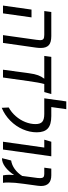

<svg xmlns="http://www.w3.org/2000/svg" viewBox="704 -1483 794 2242"><g transform="rotate(90 1101.0 -362.0)"><path d="M445 -391Q449 -425 449 -433Q449 -461 435.5 -471.5Q422 -482 387 -482H109L120 -564H401Q477 -564 508.5 -534Q540 -504 540 -442Q540 -412 536 -385L481 0H390ZM92 -333H183L136 0H45Z M1055 -482H961Q944 -423 926 -291L885 0H794L835 -303Q844 -371 859 -410.5Q874 -450 899 -482H633L644 -564H1078Z M1235 -67Q1292 -98 1336.5 -149Q1381 -200 1405 -260.5Q1429 -321 1429 -380Q1429 -436 1401.5 -459Q1374 -482 1311 -482H1128L1164 -739H1255L1230 -564H1335Q1436 -564 1480.5 -523Q1525 -482 1525 -395Q1525 -312 1490 -231.5Q1455 -151 1390 -86Q1325 -21 1239 15Z M1703 -482H1611L1635 -564H1805L1726 0H1635Z M2152 -443Q2152 -426 2149 -406L2126 -238Q2111 -133 2111 -60Q2111 -19 2115 0H2028Q2021 -31 2021 -74Q2021 -102 2024 -130Q1982 -66 1931 -27Q1880 12 1827 12L1854 -95Q1906 -103 1953 -136.5Q2000 -170 2035 -225V-229L2058 -402Q2060 -414 2060 -433Q2060 -459 2049.5 -470.5Q2039 -482 2012 -482H1938L1949 -564H2026Q2152 -564 2152 -443Z"/></g></svg>

Font: FiraGO
Style: Italic
Weight: 400
Italic angle: -8°
Designer: bBox Type GmbH
Foundry: bBox Type GmbH
Version: Version 1.001